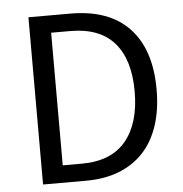

<svg xmlns="http://www.w3.org/2000/svg" viewBox="-49 -703 713 750"><g transform="rotate(-5 307.5 -328.0)"><path d="M89.8 -655.8H253.9Q405.8 -655.8 484.9 -571.8Q564 -487.8 564 -331.1Q564 -252.9 543.9 -191.4Q523.9 -129.9 484.9 -87.4Q445.8 -44.9 388.9 -22.5Q332 0 257.8 0H89.8ZM248 -67.9Q362.8 -67.9 420.4 -137Q478 -206.1 478 -331.1Q478 -456.1 420.4 -522Q362.8 -587.9 248 -587.9H172.9V-67.9Z"/></g></svg>

Font: Pyidaungsu Numbers
Style: Regular
Weight: 400
Designer: Sun Tun
Foundry: MCF
Version: Version 2.053; ttfautohint (v1.8.2)